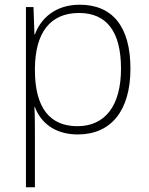

<svg xmlns="http://www.w3.org/2000/svg" viewBox="-20 -560 630 814"><path d="M318 -540C213 -540 152 -480 128 -414H126L122 -530H90V234H128V16C128 -23 128 -66 126 -106H128C152 -42 210 10 310 10C450 10 533 -90 533 -269C533 -447 457 -540 318 -540ZM315 -505C433 -505 493 -425 493 -269C493 -111 425 -25 308 -25C193 -25 128 -101 128 -263V-269C129 -419 191 -505 315 -505Z"/></svg>

Font: Noto Sans Thai Looped ExtraLight
Style: Regular
Weight: 200
Designer: Sasikarn Vongin, Ben Mitchell
Foundry: The Fontpad Ltd
Version: Version 1.001